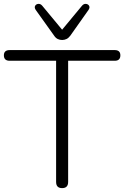

<svg xmlns="http://www.w3.org/2000/svg" viewBox="-23 -963 640 989"><path d="M297 6Q266 6 266 -26V-650H27Q-3 -650 -3 -678Q-3 -705 27 -705H568Q597 -705 597 -678Q597 -650 568 -650H328V-26Q328 6 297 6ZM297 -757Q285 -757 274.5 -762Q264 -767 256 -779L161 -912Q153 -924 158 -933Q163 -942 174.5 -943Q186 -944 195 -933L297 -810L399 -933Q408 -944 419.5 -943Q431 -942 436 -933Q441 -924 433 -912L339 -779Q330 -767 319.5 -762Q309 -757 297 -757Z"/></svg>

Font: Nunito Light
Style: Regular
Weight: 300
Designer: Vernon Adams
Foundry: Vernon Adams
Version: Version 3.601; ttfautohint (v1.8.2.53-6de2)